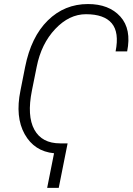

<svg xmlns="http://www.w3.org/2000/svg" viewBox="-20 -741 649 940"><path d="M267.6 178.7H210.9L244.6 9.3Q147.9 0 100.8 -84.2Q53.7 -168.5 80.1 -297.4L103 -413.1Q132.3 -560.5 214.1 -640.9Q295.9 -721.2 410.6 -721.2Q513.7 -721.2 569.1 -659.9Q624.5 -598.6 602.5 -489.3H545.9Q564.5 -582.5 527.1 -627Q489.7 -671.4 400.9 -671.4Q318.8 -671.4 250.5 -599.1Q182.1 -526.9 159.7 -414.1L136.2 -297.4Q111.3 -173.3 148.2 -106.2Q185.1 -39.1 274.4 -39.1H311Z"/></svg>

Font: Franko
Style: Light Italic
Weight: 300
Designer: Google
Version: Version 1.200310; 2013